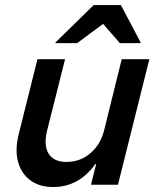

<svg xmlns="http://www.w3.org/2000/svg" viewBox="-20 -736 622 765"><path d="M191.7 9.2Q136.7 9.2 100.4 -17.9Q64.2 -45 51.7 -92.1Q39.2 -139.2 54.2 -200L129.2 -500H239.2L167.5 -215Q153.3 -156.7 173.8 -123.8Q194.2 -90.8 245 -90.8Q299.2 -90.8 340 -125.4Q380.8 -160 395 -217.5L465 -500H575L450 0H342.5L363.3 -82.5H360Q294.2 9.2 191.7 9.2ZM200.8 -564.2 201.7 -567.5 353.3 -715.8H461.7L540 -567.5L539.2 -564.2H457.5L390.8 -640.8L287.5 -564.2Z"/></svg>

Font: Funnel Sans Medium
Style: Italic
Weight: 500
Italic angle: -14.036°
Version: Version 1.000; Beta; Release 5; Build 24; ttfautohint (v1.8.